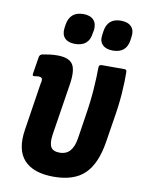

<svg xmlns="http://www.w3.org/2000/svg" viewBox="-81 -750 605 815"><g transform="rotate(10 221.5 -343.0)"><path d="M207 8Q119 8 79 -36Q39 -80 53 -168L84 -369Q89 -388 85.5 -394Q82 -400 71 -400Q67 -400 62 -399.5Q57 -399 51 -398Q44 -397 45 -407L57 -482Q59 -492 70 -495Q86 -498 101.5 -500Q117 -502 134 -502Q184 -502 200.5 -477Q217 -452 207 -389L172 -166Q167 -130 176.5 -113.5Q186 -97 215 -97Q242 -97 258.5 -115Q275 -133 281 -171L296 -269Q306 -330 310 -385Q314 -440 314 -481Q314 -494 326 -494H425Q434 -494 434 -483Q435 -443 431 -389Q427 -335 417 -277L401 -176Q386 -81 340.5 -36.5Q295 8 207 8ZM361 -563Q332 -563 317 -578Q302 -593 306 -620L308 -635Q316 -694 374 -694Q404 -694 419 -678.5Q434 -663 430 -635L428 -620Q420 -563 361 -563ZM198 -563Q169 -563 154.5 -578Q140 -593 143 -620L145 -635Q154 -694 212 -694Q242 -694 256.5 -678.5Q271 -663 268 -635L265 -620Q258 -563 198 -563Z"/></g></svg>

Font: Sofia Sans Condensed ExtraBold
Style: Italic
Weight: 800
Italic angle: -9°
Version: Version 4.100